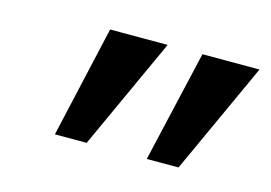

<svg xmlns="http://www.w3.org/2000/svg" viewBox="-49 -786 609 432"><g transform="rotate(15 255.0 -570.0)"><path d="M317 -440 377 -700H510L391 -440ZM103 -440 162 -700H296L177 -440Z"/></g></svg>

Font: Lexend Med
Style: Italic
Weight: 500
Italic angle: -8.13011°
Designer: Bonnie Shaver-Troup, Thomas Jockin
Foundry: Lexend
Version: Version 1.007